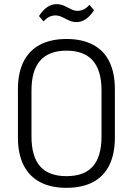

<svg xmlns="http://www.w3.org/2000/svg" viewBox="-20 -894 638 921"><path d="M299 7Q224 7 172 -20.5Q120 -48 93 -102Q66 -156 66 -234V-466Q66 -545 93 -598.5Q120 -652 172 -679.5Q224 -707 299 -707Q374 -707 426 -679.5Q478 -652 504.5 -598.5Q531 -545 531 -466V-234Q531 -156 504.5 -102Q478 -48 426 -20.5Q374 7 299 7ZM299 -49Q384 -49 425.5 -96Q467 -143 467 -240V-460Q467 -556 425 -603.5Q383 -651 299 -651Q215 -651 173 -603.5Q131 -556 131 -460V-240Q131 -143 172.5 -96Q214 -49 299 -49ZM167 -817Q185 -845 206 -859.5Q227 -874 250 -874Q271 -874 287.5 -866.5Q304 -859 320 -850.5Q336 -842 352 -842Q368 -842 382 -849Q396 -856 409 -871L431 -845Q413 -817 392 -802.5Q371 -788 348 -788Q328 -788 311 -796Q294 -804 278 -812Q262 -820 245 -820Q230 -820 216 -813Q202 -806 189 -791Z"/></svg>

Font: Pathway Extreme SemiCondensed ExtraLight
Style: Regular
Weight: 250
Width: 4
Version: Version 1.001;gftools[0.9.26]